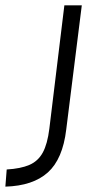

<svg xmlns="http://www.w3.org/2000/svg" viewBox="-106 -520 348 716"><path d="M-86 176 -81 112Q-29 109 3.5 95Q36 81 53.5 49Q71 17 78 -40L134 -500H199L141 -37Q128 73 72.5 123Q17 173 -86 176Z"/></svg>

Font: Kulim Park Light
Style: Italic
Weight: 300
Italic angle: -8°
Designer: Noponies / Dale Sattler
Foundry: Noponies
Version: Version 1.000; ttfautohint (v1.8.3)